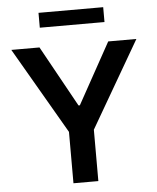

<svg xmlns="http://www.w3.org/2000/svg" viewBox="-60 -960 825 1010"><g transform="rotate(-5 352.5 -454.5)"><path d="M523.1 -909.1H181.5V-830.6H523.1ZM22 -727.3 286.6 -271.3V0H418V-271.3L682.5 -727.3H533.7L355.8 -405.5H348.7L170.8 -727.3Z"/></g></svg>

Font: TID UI Semi Bold
Style: Regular
Weight: 600
Designer: The TID Project Authors
Foundry: Bakken & Bæck
Version: Version 1.001;hotconv 1.0.109;makeotfexe 2.5.65596